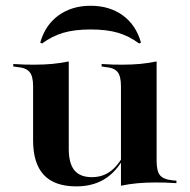

<svg xmlns="http://www.w3.org/2000/svg" viewBox="-20 -642 665 673"><path d="M221 -417.7V-208.9H96V-340.3Q96 -375 83.5 -389.9Q71 -404.8 38.7 -407.3L26.6 -408.9V-417.7Q50 -416.1 65.3 -415.7Q80.6 -415.3 100 -415.3Q135.5 -415.3 164.5 -418.1Q193.5 -421 221 -426.6ZM221 -208.9V-120.2Q221 -69.4 240.7 -45.2Q260.5 -21 302.4 -21Q341.9 -21 371.4 -44.8Q400.8 -68.5 425 -121L427.4 -115.3Q398.4 -50 354.4 -19.4Q310.5 11.3 247.6 11.3Q171 11.3 133.5 -29Q96 -69.4 96 -150V-208.9ZM404 0V-208.9H529V-77.4Q529 -41.9 541.1 -27.4Q553.2 -12.9 586.3 -9.7L598.4 -8.9V0Q575 -1.6 559.7 -2Q544.4 -2.4 524.2 -2.4Q490.3 -2.4 460.9 0.4Q431.5 3.2 404 8.9ZM529 -417.7V-208.9H404V-340.3Q404 -375 391.9 -389.9Q379.8 -404.8 347.6 -407.3L336.3 -408.9V-417.7Q359.7 -416.1 374.6 -415.7Q389.5 -415.3 408.9 -415.3Q443.5 -415.3 472.6 -418.1Q501.6 -421 529 -426.6ZM297.6 -621.8Q363.7 -621.8 410.1 -588.3Q456.5 -554.8 474.2 -492.7L467.7 -489.5Q433.1 -515.3 394 -527Q354.8 -538.7 297.6 -538.7Q241.1 -538.7 201.6 -527Q162.1 -515.3 127.4 -489.5L121 -492.7Q138.7 -554.8 185.5 -588.3Q232.3 -621.8 297.6 -621.8Z"/></svg>

Font: Playfair 144pt SemiExpanded ExtraBold
Style: Regular
Weight: 800
Width: 6
Designer: Claus Eggers Sørensen
Foundry: Claus Eggers Sørensen
Version: Version 2.203